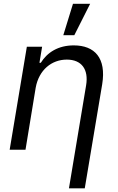

<svg xmlns="http://www.w3.org/2000/svg" viewBox="-20 -793 625 1017"><path d="M169 -328.1C186.1 -423.3 254.3 -477.3 333.8 -477.3C411.9 -477.3 450.3 -426.1 436.1 -340.9L345.2 204.5H429L521.3 -346.6C544 -485.8 481.5 -552.6 370.7 -552.6C288.4 -552.6 230.1 -515.6 196 -460.2H188.9L203.1 -545.5H122.2L31.2 0H115.1ZM315.3 -606.5H373.6L457.4 -772.7H366.5Z"/></svg>

Font: Margiela Sans
Style: Italic
Weight: 400
Italic angle: -9.39999°
Designer: Stefan Endress, Andreas Faust
Version: Version 1.100;FEAKit 1.0